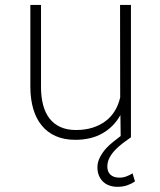

<svg xmlns="http://www.w3.org/2000/svg" viewBox="-20 -548 640 766"><path d="M502 0H502.4V-528.3H459L459.5 -159.2Q452.6 -129.4 438 -105.5Q423.3 -81.5 401.9 -65.4Q378.9 -47.9 349.1 -38.6Q319.3 -29.3 283.2 -29.3Q247.1 -29.3 220.9 -41.3Q194.8 -53.2 177.7 -75.2Q160.6 -97.2 152.3 -128.2Q144 -159.2 143.6 -197.3V-528.3H101.1V-198.2Q101.6 -151.4 112.8 -113Q124 -74.7 146.5 -47.4Q168.5 -20 202.1 -5.1Q235.8 9.8 280.3 9.8Q344.2 9.8 389.4 -16.4Q434.6 -42.5 460.4 -88.9L461.4 -5.4Q447.3 5.4 431.9 17.6Q416.5 29.8 403.3 43.9Q388.2 61 378.4 80.1Q368.7 99.1 368.7 119.6Q368.7 138.2 374.8 152.6Q380.9 167 391.1 176.8Q401.9 187 416.5 192.1Q431.2 197.3 448.7 197.3Q470.2 197.3 487.3 191.4Q504.4 185.5 518.6 175.8L508.8 143.6Q497.6 150.9 483.6 156Q469.7 161.1 454.1 160.6Q432.6 160.2 420.4 148.7Q408.2 137.2 408.2 116.7Q408.2 97.7 417 81.1Q425.8 64.5 439.5 50.3Q453.1 36.1 469.7 23.4Q486.3 10.7 502 0Z"/></svg>

Font: Roboto Mono ExtraLight
Style: Regular
Weight: 250
Monospace: yes
Designer: Google
Version: Version 3.000